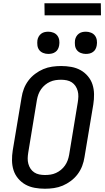

<svg xmlns="http://www.w3.org/2000/svg" viewBox="-20 -1147 640 1175"><path d="M255 8Q223 8 192.5 2.5Q162 -3 136.5 -17Q111 -31 91.5 -54Q72 -77 63 -105Q54 -133 53.5 -164.5Q53 -196 58 -227L112 -550Q116 -577 126 -603.5Q136 -630 153.5 -653.5Q171 -677 195 -695Q219 -713 245 -724Q271 -735 299 -739Q327 -743 354 -743Q386 -743 416.5 -737.5Q447 -732 472.5 -718Q498 -704 517.5 -681Q537 -658 546 -630Q555 -602 555.5 -570.5Q556 -539 551 -508L497 -185Q493 -158 483 -131.5Q473 -105 455.5 -81.5Q438 -58 414 -40Q390 -22 364 -11Q338 0 310 4Q282 8 255 8ZM255 -76Q272 -76 289 -78.5Q306 -81 322.5 -88.5Q339 -96 353 -107.5Q367 -119 377.5 -134Q388 -149 394 -165.5Q400 -182 403 -199L456 -521Q459 -539 459.5 -556.5Q460 -574 455.5 -590.5Q451 -607 442 -620.5Q433 -634 419.5 -643Q406 -652 389 -655.5Q372 -659 354 -659Q337 -659 320 -656.5Q303 -654 286.5 -646.5Q270 -639 256 -627.5Q242 -616 231.5 -601Q221 -586 215 -569.5Q209 -553 206 -536L153 -214Q150 -196 149.5 -178.5Q149 -161 153.5 -144.5Q158 -128 167 -114.5Q176 -101 189.5 -92Q203 -83 220 -79.5Q237 -76 255 -76ZM505 -817Q489 -817 474 -823Q459 -829 450 -841Q441 -853 439 -869Q437 -885 439 -901Q441 -913 447 -923.5Q453 -934 462.5 -941Q472 -948 483 -950.5Q494 -953 506 -953Q522 -953 537 -947Q552 -941 561 -929Q570 -917 572.5 -901Q575 -885 572 -869Q570 -857 564.5 -846.5Q559 -836 549 -829Q539 -822 528 -819.5Q517 -817 505 -817ZM275 -817Q259 -817 244 -823Q229 -829 220 -841Q211 -853 209 -869Q207 -885 209 -901Q211 -913 217 -923.5Q223 -934 232.5 -941Q242 -948 253 -950.5Q264 -953 276 -953Q292 -953 307 -947Q322 -941 331 -929Q340 -917 342.5 -901Q345 -885 342 -869Q340 -857 334.5 -846.5Q329 -836 319 -829Q309 -822 298 -819.5Q287 -817 275 -817ZM253 -1053 252 -1127H597L598 -1053Z"/></svg>

Font: Iosevka Md Ex Obl
Style: Regular
Weight: 500
Width: 7
Italic angle: -9°
Monospace: yes
Designer: Belleve Invis
Foundry: Belleve Invis
Version: Version 32.5.0; ttfautohint (v1.8.4)